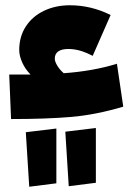

<svg xmlns="http://www.w3.org/2000/svg" viewBox="-20 -452 498 729"><path d="M448 -47Q344 -16 250 -8Q156 0 22 0L15 -169H96Q76 -189 64.5 -214.5Q53 -240 53 -262Q53 -313 78 -351.5Q103 -390 147 -411Q191 -432 245 -432Q326 -432 400 -395L332 -240Q302 -255 281 -260.5Q260 -266 239 -266Q215 -266 201.5 -257Q188 -248 188 -229Q188 -219 197 -203.5Q206 -188 222 -174Q334 -182 424 -210ZM241 255 228 48 344 34V242ZM91 257 78 50 194 36V244Z"/></svg>

Font: FiraGO Heavy
Style: Italic
Weight: 900
Italic angle: -8°
Designer: bBox Type GmbH
Foundry: bBox Type GmbH
Version: Version 1.001